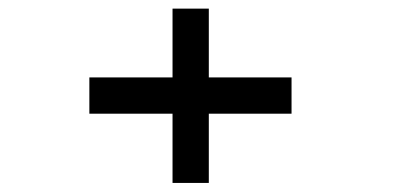

<svg xmlns="http://www.w3.org/2000/svg" viewBox="-20 -520 904 434"><path d="M182 -263V-345H370V-500.5H452V-345H639V-263H452V-106.5H370V-263Z"/></svg>

Font: Trispace SemiExpanded
Style: Regular
Weight: 400
Width: 6
Designer: Tyler Finck
Foundry: Etcetera Type Company
Version: Version 1.210; ttfautohint (v1.8.3)